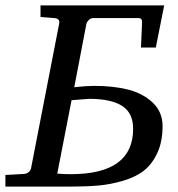

<svg xmlns="http://www.w3.org/2000/svg" viewBox="-48 -691 660 711"><path d="M560 -671 529 -515H474L478 -605Q480 -624 465 -624H297Q288 -624 281 -617Q274 -610 272 -603L227 -368Q272 -373 301 -373Q371 -373 425.5 -359.5Q480 -346 517 -311.5Q554 -277 554 -224Q554 -167 535 -125.5Q516 -84 486 -60Q456 -36 409 -22Q362 -8 317 -4Q272 0 211 0H-28V-43L42 -47Q52 -48 59 -54.5Q66 -61 67 -68L171 -603Q175 -622 154 -624L102 -628V-671ZM445 -214Q445 -273 404 -299Q363 -325 282 -325L217 -320L164 -48Q189 -46 214 -46Q445 -46 445 -214Z"/></svg>

Font: Veleka
Style: Italic
Weight: 400
Italic angle: -12°
Designer: Stefan Peev, Context Ltd, 2016; SIL International, 1997-2014.
Foundry: Stefan Peev, Context Ltd, 2016
Version: Version 1.000